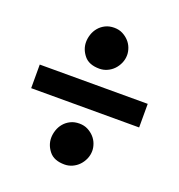

<svg xmlns="http://www.w3.org/2000/svg" viewBox="-109 -722 705 757"><g transform="rotate(20 243.5 -343.0)"><path d="M244 -630Q264 -630 279.5 -622Q295 -614 306 -602Q317 -590 322.5 -575Q328 -560 328 -546Q328 -528 321 -512Q314 -496 302.5 -484Q291 -472 275.5 -465Q260 -458 243 -458Q199 -458 178.5 -483.5Q158 -509 158 -539Q158 -555 163.5 -571.5Q169 -588 180 -601Q191 -614 207 -622Q223 -630 244 -630ZM244 -228Q264 -228 279.5 -220Q295 -212 306 -200Q317 -188 322.5 -173Q328 -158 328 -144Q328 -126 321 -110Q314 -94 302.5 -82Q291 -70 275.5 -63Q260 -56 243 -56Q199 -56 178.5 -81.5Q158 -107 158 -137Q158 -153 163.5 -169.5Q169 -186 180 -199Q191 -212 207 -220Q223 -228 244 -228ZM470 -393V-294H17V-393Z"/></g></svg>

Font: Ranchers
Style: Regular
Weight: 400
Designer: Pablo Impallari, Brenda Gallo
Foundry: Pablo Impallari, Brenda Gallo
Version: Version 1.000; ttfautohint (v0.8) -G 200 -r 50